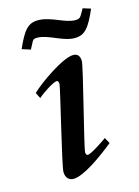

<svg xmlns="http://www.w3.org/2000/svg" viewBox="-102 -689 550 760"><g transform="rotate(-15 173.0 -309.5)"><path d="M38 -537 73 -526C91 -558 88 -565 108 -565C155 -565 203 -525 253 -525C294 -525 314 -549 345 -621L313 -631C295 -601 296 -593 273 -593C231 -593 182 -631 130 -631C89 -631 69 -608 38 -537ZM47 -355 59 -331C83 -352 126 -379 139 -379C145 -379 147 -373 147 -365C147 -351 72 -51 72 -25C72 1 87 12 104 12C146 12 226 -46 278 -88L265 -112C250 -101 196 -65 183 -65C178 -65 175 -70 175 -78C175 -97 256 -407 256 -430C256 -450 247 -462 229 -462C186 -462 82 -389 47 -355Z"/></g></svg>

Font: KpRoman
Style: SemiboldItalic
Weight: 600
Italic angle: -11°
Version: Version 0.66